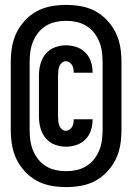

<svg xmlns="http://www.w3.org/2000/svg" viewBox="-20 -732 540 784"><path d="M250 32Q219 32 188.5 26.5Q158 21 131 6.5Q104 -8 82.5 -31Q61 -54 47.5 -81.5Q34 -109 29 -139.5Q24 -170 24 -201V-479Q24 -510 29 -540.5Q34 -571 47.5 -598.5Q61 -626 82.5 -649Q104 -672 131 -686.5Q158 -701 188.5 -706.5Q219 -712 250 -712Q281 -712 311.5 -706.5Q342 -701 369 -686.5Q396 -672 417.5 -649Q439 -626 452.5 -598.5Q466 -571 471 -540.5Q476 -510 476 -479V-201Q476 -170 471 -139.5Q466 -109 452.5 -81.5Q439 -54 417.5 -31Q396 -8 369 6.5Q342 21 311.5 26.5Q281 32 250 32ZM250 -33Q271 -33 292 -37.5Q313 -42 331.5 -53Q350 -64 363.5 -81Q377 -98 385 -117.5Q393 -137 396 -158.5Q399 -180 399 -201V-479Q399 -500 396 -521.5Q393 -543 385 -562.5Q377 -582 363.5 -599Q350 -616 331.5 -627Q313 -638 292 -642.5Q271 -647 250 -647Q229 -647 208 -642.5Q187 -638 168.5 -627Q150 -616 136.5 -599Q123 -582 115 -562.5Q107 -543 104 -521.5Q101 -500 101 -479V-201Q101 -180 104 -158.5Q107 -137 115 -117.5Q123 -98 136.5 -81Q150 -64 168.5 -53Q187 -42 208 -37.5Q229 -33 250 -33ZM249 -133Q226 -133 203.5 -141.5Q181 -150 166 -168.5Q151 -187 145 -210Q139 -233 139 -256V-424Q139 -447 145 -470Q151 -493 166 -511.5Q181 -530 203.5 -538.5Q226 -547 249 -547Q271 -547 292 -540Q313 -533 328.5 -517.5Q344 -502 351 -481Q358 -460 358 -438V-435H281V-436Q281 -444 279.5 -452Q278 -460 274 -466.5Q270 -473 263.5 -477.5Q257 -482 249 -482Q240 -482 232.5 -475.5Q225 -469 222 -460.5Q219 -452 218 -442.5Q217 -433 217 -424V-256Q217 -247 218 -237.5Q219 -228 222 -219.5Q225 -211 232.5 -204.5Q240 -198 249 -198Q257 -198 263.5 -202.5Q270 -207 274 -213.5Q278 -220 279.5 -228Q281 -236 281 -244V-245H358V-242Q358 -220 351 -199Q344 -178 328.5 -162.5Q313 -147 292 -140Q271 -133 249 -133Z"/></svg>

Font: Iosevka Term Curly Heavy
Style: Regular
Weight: 900
Designer: Belleve Invis
Foundry: Belleve Invis
Version: Version 32.3.0